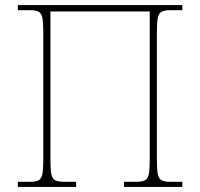

<svg xmlns="http://www.w3.org/2000/svg" viewBox="-20 -734 786 754"><path d="M50 0V-20H96Q120 -20 131.5 -26Q143 -32 146.5 -51Q150 -70 150 -108V-606Q150 -645 146.5 -663.5Q143 -682 131.5 -688Q120 -694 96 -694H50V-714H696V-694H650Q627 -694 615 -688Q603 -682 599.5 -663.5Q596 -645 596 -606V-108Q596 -70 599.5 -51Q603 -32 615 -26Q627 -20 650 -20H696V0H467V-20H513Q538 -20 549.5 -26Q561 -32 564.5 -51Q568 -70 568 -108V-689H178V-108Q178 -70 181.5 -51Q185 -32 197 -26Q209 -20 233 -20H279V0Z"/></svg>

Font: Noto Serif Thin
Style: Regular
Weight: 100
Designer: Monotype Design Team
Foundry: Monotype Imaging Inc.
Version: Version 2.015